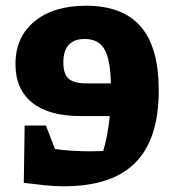

<svg xmlns="http://www.w3.org/2000/svg" viewBox="-20 -637 603 670"><path d="M140 -199 172 -117Q227 -109 295 -109Q317 -109 340 -110Q356 -161 363 -232H261Q150 -232 92 -279Q34 -326 34 -413Q34 -508 100.5 -562.5Q167 -617 280 -617Q408 -617 471 -544.5Q534 -472 534 -321Q534 -152 452.5 -69.5Q371 13 203 13Q171 13 136.5 9.5Q102 6 63 1L66 -199ZM283 -346H367Q365 -431 344 -466Q323 -501 276 -501Q201 -501 201 -419Q201 -379 219.5 -362.5Q238 -346 283 -346Z"/></svg>

Font: Piazzolla SC ExtraBold
Style: Regular
Weight: 800
Designer: Juan Pablo del Peral
Foundry: Huerta Tipografica
Version: Version 1.330